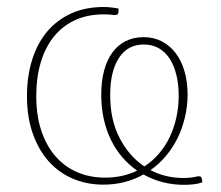

<svg xmlns="http://www.w3.org/2000/svg" viewBox="-20 -521 630 548"><path d="M557.5 -0.5Q546 3.5 532.8 5Q519.5 6.5 505 6.5Q442.5 6.5 389.5 -23Q364.5 -9 335.8 -1.5Q307 6 275 6Q228 6 188 -11Q148 -28 119 -60.5Q90 -93 73.5 -140Q57 -187 57 -246.5Q57 -303.5 71.8 -350.5Q86.5 -397.5 114.5 -430.8Q142.5 -464 183 -482.5Q223.5 -501 275.5 -501Q285.5 -501 295.5 -500Q305.5 -499 318.5 -496.5L318 -486.5Q317.5 -481 314.8 -479.5Q312 -478 307.5 -478Q300.5 -479 292.8 -479.5Q285 -480 276.5 -480Q230.5 -480 194.8 -463.8Q159 -447.5 134.2 -417Q109.5 -386.5 96.5 -343.5Q83.5 -300.5 83.5 -246.5Q83.5 -191 98 -147.8Q112.5 -104.5 138.5 -74.8Q164.5 -45 200.5 -29.5Q236.5 -14 280 -14Q330 -14 371.5 -34Q349 -49.5 330 -71.2Q311 -93 297.5 -120Q284 -147 276.5 -179.8Q269 -212.5 269 -250.5Q269 -289.5 277.2 -320Q285.5 -350.5 301.2 -371.8Q317 -393 339.5 -404Q362 -415 390 -415Q418.5 -415 441.8 -403Q465 -391 481.5 -369.2Q498 -347.5 506.8 -317Q515.5 -286.5 515.5 -249Q515 -216 507.5 -184.8Q500 -153.5 486.5 -126.2Q473 -99 453.5 -75.8Q434 -52.5 409.5 -35.5Q452 -13 504 -13Q517 -13 527.5 -14.5Q538 -16 546.5 -18Q552 -18 554 -15.5Q556 -13 556.5 -8.5ZM294.5 -249.5Q294.5 -178.5 321.5 -126.8Q348.5 -75 392 -46Q415 -61 433.2 -82Q451.5 -103 464 -129Q476.5 -155 483.2 -185Q490 -215 490 -248Q490 -281 483.2 -308Q476.5 -335 463.8 -354.2Q451 -373.5 432.5 -383.8Q414 -394 390.5 -394Q344.5 -394 319.5 -355.8Q294.5 -317.5 294.5 -249.5Z"/></svg>

Font: Lato Thin
Style: Regular
Weight: 200
Designer: Lukasz Dziedzic
Foundry: tyPoland Lukasz Dziedzic
Version: Version 2.007; 2014-02-27